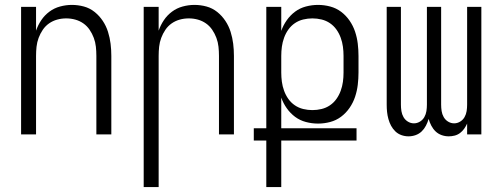

<svg xmlns="http://www.w3.org/2000/svg" viewBox="-20 -548 2040 783"><path d="M66 0V-520H127V-423Q135 -446 148.5 -466Q162 -486 181.5 -500.5Q201 -515 225 -521.5Q249 -528 273 -528Q298 -528 322 -521.5Q346 -515 365.5 -499.5Q385 -484 399 -463Q413 -442 420.5 -418Q428 -394 431 -369.5Q434 -345 434 -320V0H373V-320Q373 -339 371 -357.5Q369 -376 362.5 -393.5Q356 -411 345.5 -426.5Q335 -442 320 -452.5Q305 -463 287 -468Q269 -473 250 -473Q231 -473 213 -468Q195 -463 180 -452.5Q165 -442 154.5 -426.5Q144 -411 137.5 -393.5Q131 -376 129 -357.5Q127 -339 127 -320V0Z M566 215V-520H627V-423Q635 -446 648.5 -466Q662 -486 681.5 -500.5Q701 -515 725 -521.5Q749 -528 773 -528Q798 -528 822 -521.5Q846 -515 865.5 -499.5Q885 -484 899 -463Q913 -442 920.5 -418Q928 -394 931 -369.5Q934 -345 934 -320V0H873V-320Q873 -339 871 -357.5Q869 -376 862.5 -393.5Q856 -411 845.5 -426.5Q835 -442 820 -452.5Q805 -463 787 -468Q769 -473 750 -473Q731 -473 713 -468Q695 -463 680 -452.5Q665 -442 654.5 -426.5Q644 -411 637.5 -393.5Q631 -376 629 -357.5Q627 -339 627 -320V215Z M1066 215V25H1015V-25H1066V-520H1127V-422Q1135 -445 1149.5 -465.5Q1164 -486 1183.5 -500.5Q1203 -515 1227.5 -521.5Q1252 -528 1277 -528Q1302 -528 1326.5 -521.5Q1351 -515 1371 -500Q1391 -485 1405.5 -464Q1420 -443 1428 -419Q1436 -395 1439 -370Q1442 -345 1442 -320V-252Q1442 -227 1439 -202Q1436 -177 1428 -153Q1420 -129 1405.5 -108Q1391 -87 1371 -72Q1351 -57 1326.5 -50.5Q1302 -44 1277 -44Q1252 -44 1227.5 -50.5Q1203 -57 1183.5 -71.5Q1164 -86 1149.5 -106.5Q1135 -127 1127 -150V-25H1434V25H1127V215ZM1254 -99Q1273 -99 1291.5 -103.5Q1310 -108 1325.5 -118.5Q1341 -129 1352 -144.5Q1363 -160 1369.5 -178Q1376 -196 1378.5 -214.5Q1381 -233 1381 -252V-320Q1381 -339 1378.5 -357.5Q1376 -376 1369.5 -394Q1363 -412 1352 -427.5Q1341 -443 1325.5 -453.5Q1310 -464 1291.5 -468.5Q1273 -473 1254 -473Q1235 -473 1216.5 -468.5Q1198 -464 1182.5 -453.5Q1167 -443 1156 -427.5Q1145 -412 1138.5 -394Q1132 -376 1129.5 -357.5Q1127 -339 1127 -320V-252Q1127 -233 1129.5 -214.5Q1132 -196 1138.5 -178Q1145 -160 1156 -144.5Q1167 -129 1182.5 -118.5Q1198 -108 1216.5 -103.5Q1235 -99 1254 -99Z M1646 8Q1631 8 1617 3Q1603 -2 1592.5 -12Q1582 -22 1575 -35Q1568 -48 1564 -62.5Q1560 -77 1558.5 -91.5Q1557 -106 1557 -121V-520H1615V-121Q1615 -108 1617 -95Q1619 -82 1625.5 -70.5Q1632 -59 1643.5 -52Q1655 -45 1668 -45Q1681 -45 1692.5 -52Q1704 -59 1710.5 -70.5Q1717 -82 1719 -95Q1721 -108 1721 -121V-520H1779V-121Q1779 -108 1781 -95Q1783 -82 1789.5 -70.5Q1796 -59 1807.5 -52Q1819 -45 1832 -45Q1845 -45 1856.5 -52Q1868 -59 1874.5 -70.5Q1881 -82 1883 -95Q1885 -108 1885 -121V-520H1943V0H1885V-44Q1880 -33 1873 -23Q1866 -13 1856 -5.5Q1846 2 1834 5Q1822 8 1810 8Q1795 8 1781 3Q1767 -2 1756.5 -12Q1746 -22 1739 -35.5Q1732 -49 1728 -63Q1724 -49 1717 -35.5Q1710 -22 1699.5 -12Q1689 -2 1675 3Q1661 8 1646 8Z"/></svg>

Font: Iosevka Fixed Light
Style: Regular
Weight: 300
Monospace: yes
Designer: Belleve Invis
Foundry: Belleve Invis
Version: Version 32.3.0